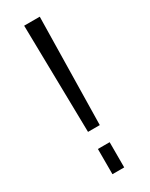

<svg xmlns="http://www.w3.org/2000/svg" viewBox="-187 -739 608 778"><g transform="rotate(-30 117.5 -350.0)"><path d="M154 -700 145 -198H90L81 -700ZM145 -118V0H90V-118Z"/></g></svg>

Font: Pathway Extreme SemiCondensed ExtraLight
Style: Regular
Weight: 250
Width: 4
Version: Version 1.001;gftools[0.9.26]